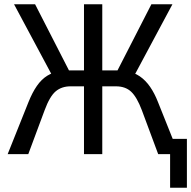

<svg xmlns="http://www.w3.org/2000/svg" viewBox="-20 -725 899 903"><path d="M780 158V0H739V-72H859V158ZM16 0 114 -245Q132 -290 153.5 -321Q175 -352 202.5 -369Q230 -386 264 -390L229 -363L46 -705H145L313 -377L294 -394H375V-705H461V-394H542L524 -377L692 -705H791L608 -363L573 -390Q610 -385 637.5 -366Q665 -347 686 -316.5Q707 -286 723 -245L821 0H724L647 -207Q624 -268 597 -293.5Q570 -319 525 -319H461V0H375V-319H312Q270 -319 242 -295.5Q214 -272 190 -207L113 0Z"/></svg>

Font: Nunito Sans 10pt Condensed Medium
Style: Regular
Weight: 500
Width: 3
Designer: Vernon Adams
Foundry: Vernon Adams
Version: Version 3.101;gftools[0.9.27]